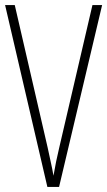

<svg xmlns="http://www.w3.org/2000/svg" viewBox="-20 -734 421 754"><path d="M381 -714 212 0H166L0 -714H38L167 -155Q173 -126 179 -99.5Q185 -73 190 -44Q195 -73 200.5 -100Q206 -127 213 -156L343 -714Z"/></svg>

Font: Noto Sans Tamil ExtraCondensed ExtraLight
Style: Regular
Weight: 200
Width: 2
Designer: Jelle Bosma - Monotype Design Team
Foundry: Monotype Imaging Inc.
Version: Version 2.004; ttfautohint (v1.8.4.7-5d5b)